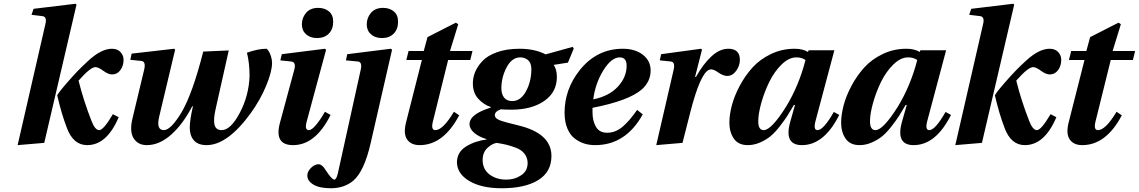

<svg xmlns="http://www.w3.org/2000/svg" viewBox="-20 -762 6074 1024"><path d="M74 12 222 -633Q232 -673 206 -676L148 -683L159 -715L383 -742L388 -737L216 0ZM285 -254Q302 -281 335 -318Q370 -358 394 -383Q418 -408 452.5 -439.5Q487 -471 518 -486.5Q549 -502 577 -502Q606 -502 622.5 -484.5Q639 -467 639 -443Q639 -411 622 -388Q605 -365 578 -365Q558 -365 533 -383Q505 -404 489 -404Q462 -404 399 -332Q426 -224 468 -117Q487 -68 509 -68Q532 -68 582 -153L613 -137Q550 12 445 12Q371 12 337 -79Q308 -154 285 -254Z M675 -443 682 -476 909 -502 914 -497 829 -140Q812 -68 854 -68Q890 -68 946 -159Q1006 -259 1064 -487L1200 -493L1131 -185Q1117 -126 1124 -97Q1131 -68 1162 -68Q1210 -68 1258.5 -159.5Q1307 -251 1311 -355Q1311 -426 1297 -481Q1357 -502 1400 -502Q1404 -502 1411.5 -491.5Q1419 -481 1425 -462.5Q1431 -444 1431 -425Q1430 -378 1399 -303.5Q1368 -229 1317 -158Q1193 12 1082 12Q1036 12 1014 -13.5Q992 -39 992 -81Q992 -121 1009 -195H1005Q956 -100 893 -44Q830 12 763 12Q716 12 693 -24Q670 -60 686 -128L749 -391Q759 -434 734 -437Z M1590 -632Q1590 -667 1612.5 -693.5Q1635 -720 1677 -720Q1712 -720 1734.5 -701Q1757 -682 1757 -647Q1757 -606 1733.5 -582.5Q1710 -559 1671 -559Q1635 -559 1612.5 -579Q1590 -599 1590 -632ZM1473 -107 1550 -392Q1560 -431 1533 -434L1475 -440L1483 -473L1713 -502L1719 -496L1616 -115Q1603 -68 1627 -68Q1643 -68 1667 -97.5Q1691 -127 1713 -166L1743 -149Q1663 12 1543 12Q1441 12 1473 -107Z M1936 -632Q1936 -667 1958.5 -693.5Q1981 -720 2023 -720Q2058 -720 2080.5 -701Q2103 -682 2103 -647Q2103 -606 2079.5 -582.5Q2056 -559 2017 -559Q1981 -559 1958.5 -579Q1936 -599 1936 -632ZM1619 174Q1619 153 1638.5 133.5Q1658 114 1679 114Q1688 114 1696 120.5Q1704 127 1706.5 130.5Q1709 134 1718 147Q1750 196 1763 196Q1774 196 1782 162L1904 -391Q1913 -431 1889 -434L1825 -440L1832 -473L2064 -502L2071 -497L1956 5Q1922 151 1865 201Q1816 242 1745 242Q1684 242 1651.5 222.5Q1619 203 1619 174Z M2146 -111 2230 -442H2147L2159 -490H2240L2260 -564L2411 -641L2424 -633L2380 -490H2500L2488 -442H2370L2288 -111Q2278 -68 2302 -68Q2342 -68 2401 -166L2429 -147Q2345 12 2218 12Q2172 12 2151 -18.5Q2130 -49 2146 -111Z M2417 105Q2417 50 2464.5 20Q2512 -10 2575 -18V-20Q2532 -33 2508 -54.5Q2484 -76 2484 -100Q2484 -143 2558 -174Q2571 -179 2598 -189V-191Q2561 -203 2532 -234Q2503 -265 2502 -313Q2501 -345 2513 -375.5Q2525 -406 2552 -435.5Q2579 -465 2630.5 -483.5Q2682 -502 2751 -502Q2832 -502 2890 -472L3034 -512L3040 -503L3009 -428L2933 -416Q2950 -391 2950 -352Q2950 -271 2884 -224.5Q2818 -178 2711 -177Q2676 -177 2651 -179Q2619 -168 2619 -147Q2620 -131 2643 -121.5Q2666 -112 2741 -94Q2921 -52 2921 70Q2921 155 2850.5 198.5Q2780 242 2656 242Q2549 242 2484 204Q2419 166 2417 105ZM2554 93Q2555 142 2591.5 169Q2628 196 2680 196Q2725 196 2760 172.5Q2795 149 2794 105Q2793 78 2777 57.5Q2761 37 2731.5 26Q2702 15 2681 10Q2660 5 2629 0Q2604 4 2579 27.5Q2554 51 2554 93ZM2654 -291Q2654 -260 2668.5 -241.5Q2683 -223 2712 -223Q2755 -223 2783 -271Q2814 -325 2814 -395Q2813 -428 2795.5 -442Q2778 -456 2755 -456Q2710 -456 2682 -403Q2654 -350 2654 -291Z M2991 -161Q2991 -286 3072 -388Q3163 -502 3302 -502Q3367 -502 3408.5 -470Q3450 -438 3450 -386Q3450 -328 3404 -286Q3335 -225 3140 -187V-163Q3140 -117 3158.5 -85.5Q3177 -54 3218 -54Q3261 -54 3298 -84Q3335 -114 3378 -176L3408 -152Q3317 12 3154 12Q3124 12 3097.5 4Q3071 -4 3046 -22.5Q3021 -41 3006 -76.5Q2991 -112 2991 -161ZM3144 -232Q3228 -249 3275 -299.5Q3322 -350 3322 -412Q3322 -456 3285 -456Q3241 -456 3198 -387Q3155 -318 3144 -232Z M3480 12 3573 -391Q3582 -431 3558 -434L3499 -440L3506 -473L3719 -502L3724 -497L3687 -352H3692Q3731 -422 3775 -462Q3819 -502 3864 -502Q3926 -502 3926 -443Q3926 -412 3906.5 -384.5Q3887 -357 3858 -357Q3837 -357 3810 -376Q3787 -392 3772 -392Q3726 -392 3675 -213Q3665 -178 3646.5 -104Q3628 -30 3620 0Z M3870 -108Q3870 -149 3883 -199Q3896 -249 3924.5 -303Q3953 -357 3992.5 -401Q4032 -445 4091 -473.5Q4150 -502 4218 -502Q4261 -502 4289 -485L4293 -494H4430L4329 -115Q4317 -68 4340 -68Q4372 -68 4427 -165L4456 -149Q4375 12 4257 12Q4159 12 4195 -114L4220 -202H4214Q4193 -166 4179 -144Q4165 -122 4139 -88.5Q4113 -55 4090 -36Q4067 -17 4034.5 -2.5Q4002 12 3968 12Q3918 12 3894 -22.5Q3870 -57 3870 -108ZM4024 -115Q4024 -68 4053 -68Q4094 -68 4173 -194Q4241 -306 4276 -442Q4256 -456 4227 -456Q4187 -456 4148 -417.5Q4109 -379 4082.5 -324.5Q4056 -270 4040 -212.5Q4024 -155 4024 -115Z M4466 -108Q4466 -149 4479 -199Q4492 -249 4520.5 -303Q4549 -357 4588.5 -401Q4628 -445 4687 -473.5Q4746 -502 4814 -502Q4857 -502 4885 -485L4889 -494H5026L4925 -115Q4913 -68 4936 -68Q4968 -68 5023 -165L5052 -149Q4971 12 4853 12Q4755 12 4791 -114L4816 -202H4810Q4789 -166 4775 -144Q4761 -122 4735 -88.5Q4709 -55 4686 -36Q4663 -17 4630.5 -2.5Q4598 12 4564 12Q4514 12 4490 -22.5Q4466 -57 4466 -108ZM4620 -115Q4620 -68 4649 -68Q4690 -68 4769 -194Q4837 -306 4872 -442Q4852 -456 4823 -456Q4783 -456 4744 -417.5Q4705 -379 4678.5 -324.5Q4652 -270 4636 -212.5Q4620 -155 4620 -115Z M5075 12 5223 -633Q5233 -673 5207 -676L5149 -683L5160 -715L5384 -742L5389 -737L5217 0ZM5286 -254Q5303 -281 5336 -318Q5371 -358 5395 -383Q5419 -408 5453.5 -439.5Q5488 -471 5519 -486.5Q5550 -502 5578 -502Q5607 -502 5623.5 -484.5Q5640 -467 5640 -443Q5640 -411 5623 -388Q5606 -365 5579 -365Q5559 -365 5534 -383Q5506 -404 5490 -404Q5463 -404 5400 -332Q5427 -224 5469 -117Q5488 -68 5510 -68Q5533 -68 5583 -153L5614 -137Q5551 12 5446 12Q5372 12 5338 -79Q5309 -154 5286 -254Z M5680 -111 5764 -442H5681L5693 -490H5774L5794 -564L5945 -641L5958 -633L5914 -490H6034L6022 -442H5904L5822 -111Q5812 -68 5836 -68Q5876 -68 5935 -166L5963 -147Q5879 12 5752 12Q5706 12 5685 -18.5Q5664 -49 5680 -111Z"/></svg>

Font: Lingua Franca
Style: Bold Italic
Weight: 700
Italic angle: -13°
Version: Version 1.19